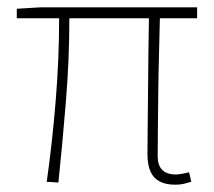

<svg xmlns="http://www.w3.org/2000/svg" viewBox="-20 -498 586 526"><path d="M460 8Q435 8 418 -0.5Q401 -9 392.5 -27.5Q384 -46 384 -76Q384 -101 384.5 -144Q385 -187 385.5 -240Q386 -293 386.5 -347.5Q387 -402 388 -448H170Q170 -336 160.5 -219.5Q151 -103 140 2L108 0Q123 -105 132.5 -221Q142 -337 142 -448H26V-474L92 -478H520V-448H418Q417 -400 415.5 -344.5Q414 -289 413.5 -235.5Q413 -182 412.5 -138.5Q412 -95 412 -70Q412 -45 424.5 -32.5Q437 -20 462 -20Q467 -20 476.5 -21.5Q486 -23 498 -26L504 0Q494 3 484 5.5Q474 8 460 8Z"/></svg>

Font: Source Sans 3
Style: Regular
Weight: 200
Designer: Paul D. Hunt
Foundry: Adobe
Version: Version 3.046;hotconv 1.0.118;makeotfexe 2.5.65603